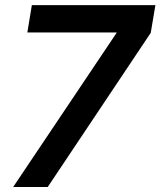

<svg xmlns="http://www.w3.org/2000/svg" viewBox="-20 -748 642 768"><path d="M32.7 0 445.8 -615.7 446.3 -618.2H89.4L107.4 -727.5H601.6L583 -616.7L170.9 0Z"/></svg>

Font: Inter 24pt SemiBold
Style: Italic
Weight: 600
Italic angle: -9.3988°
Designer: Rasmus Andersson
Foundry: rsms
Version: Version 4.001;git-66647c0bb